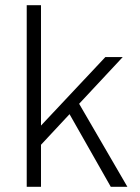

<svg xmlns="http://www.w3.org/2000/svg" viewBox="-20 -720 539 740"><path d="M83 0H138V-162L248 -280L407 0H471L285 -320L453 -500H386L138 -236V-700H83Z"/></svg>

Font: Uncut Sans Light
Style: Regular
Weight: 300
Designer: Kasper Nordkvist
Foundry: UNCUT.wtf
Version: Version 1.304;Glyphs 3.2 (3246)